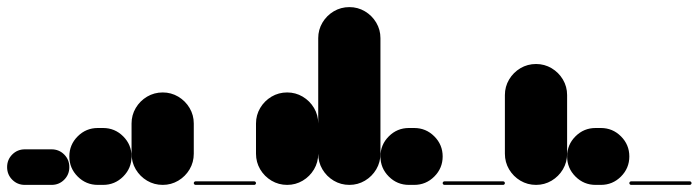

<svg xmlns="http://www.w3.org/2000/svg" viewBox="-20 -520 1965 540"><path d="M50 -100Q29 -100 14.5 -85.5Q0 -71 0 -50Q0 -29 14.5 -14.5Q29 0 50 0H125Q146 0 160.5 -14.5Q175 -29 175 -50Q175 -71 160.5 -85.5Q146 -100 125 -100Z M255 -160Q222 -160 198.5 -136.5Q175 -113 175 -80Q175 -47 198.5 -23.5Q222 0 255 0H270Q303 0 326.5 -23.5Q350 -47 350 -80Q350 -113 326.5 -136.5Q303 -160 270 -160Z M350 -87.7H525V-172.7H350ZM437.7 -175Q413.7 -175 393.7 -163.2Q373.7 -151.3 361.8 -131.3Q350 -111.3 350 -87.7Q350 -63.7 361.8 -43.7Q373.7 -23.7 393.7 -11.8Q413.7 0 437.7 0Q461.3 0 481.3 -11.8Q501.3 -23.7 513.2 -43.7Q525 -63.7 525 -87.7Q525 -111.3 513.2 -131.3Q501.3 -151.3 481.3 -163.2Q461.3 -175 437.7 -175ZM437.7 -260Q413.7 -260 393.7 -248.2Q373.7 -236.3 361.8 -216.3Q350 -196.3 350 -172.7Q350 -148.7 361.8 -128.7Q373.7 -108.7 393.7 -96.8Q413.7 -85 437.7 -85Q461.3 -85 481.3 -96.8Q501.3 -108.7 513.2 -128.7Q525 -148.7 525 -172.7Q525 -196.3 513.2 -216.3Q501.3 -236.3 481.3 -248.2Q461.3 -260 437.7 -260Z M530 -10Q528 -10 526.5 -8.5Q525 -7 525 -5Q525 -3 526.5 -1.5Q528 0 530 0H695Q697 0 698.5 -1.5Q700 -3 700 -5Q700 -7 698.5 -8.5Q697 -10 695 -10Z M700 -87.7H875V-172.7H700ZM787.7 -175Q763.7 -175 743.7 -163.2Q723.7 -151.3 711.8 -131.3Q700 -111.3 700 -87.7Q700 -63.7 711.8 -43.7Q723.7 -23.7 743.7 -11.8Q763.7 0 787.7 0Q811.3 0 831.3 -11.8Q851.3 -23.7 863.2 -43.7Q875 -63.7 875 -87.7Q875 -111.3 863.2 -131.3Q851.3 -151.3 831.3 -163.2Q811.3 -175 787.7 -175ZM787.7 -260Q763.7 -260 743.7 -248.2Q723.7 -236.3 711.8 -216.3Q700 -196.3 700 -172.7Q700 -148.7 711.8 -128.7Q723.7 -108.7 743.7 -96.8Q763.7 -85 787.7 -85Q811.3 -85 831.3 -96.8Q851.3 -108.7 863.2 -128.7Q875 -148.7 875 -172.7Q875 -196.3 863.2 -216.3Q851.3 -236.3 831.3 -248.2Q811.3 -260 787.7 -260Z M875 -87.7H1050V-412.7H875ZM962.7 -175Q938.7 -175 918.7 -163.2Q898.7 -151.3 886.8 -131.3Q875 -111.3 875 -87.7Q875 -63.7 886.8 -43.7Q898.7 -23.7 918.7 -11.8Q938.7 0 962.7 0Q986.3 0 1006.3 -11.8Q1026.3 -23.7 1038.2 -43.7Q1050 -63.7 1050 -87.7Q1050 -111.3 1038.2 -131.3Q1026.3 -151.3 1006.3 -163.2Q986.3 -175 962.7 -175ZM962.7 -500Q938.7 -500 918.7 -488.2Q898.7 -476.3 886.8 -456.3Q875 -436.3 875 -412.7Q875 -388.7 886.8 -368.7Q898.7 -348.7 918.7 -336.8Q938.7 -325 962.7 -325Q986.3 -325 1006.3 -336.8Q1026.3 -348.7 1038.2 -368.7Q1050 -388.7 1050 -412.7Q1050 -436.3 1038.2 -456.3Q1026.3 -476.3 1006.3 -488.2Q986.3 -500 962.7 -500Z M1130 -160Q1097 -160 1073.5 -136.5Q1050 -113 1050 -80Q1050 -47 1073.5 -23.5Q1097 0 1130 0H1145Q1178 0 1201.5 -23.5Q1225 -47 1225 -80Q1225 -113 1201.5 -136.5Q1178 -160 1145 -160Z M1230 -10Q1228 -10 1226.5 -8.5Q1225 -7 1225 -5Q1225 -3 1226.5 -1.5Q1228 0 1230 0H1395Q1397 0 1398.5 -1.5Q1400 -3 1400 -5Q1400 -7 1398.5 -8.5Q1397 -10 1395 -10Z M1400 -87.7H1575V-252.7H1400ZM1487.7 -175Q1463.7 -175 1443.7 -163.2Q1423.7 -151.3 1411.8 -131.3Q1400 -111.3 1400 -87.7Q1400 -63.7 1411.8 -43.7Q1423.7 -23.7 1443.7 -11.8Q1463.7 0 1487.7 0Q1511.3 0 1531.3 -11.8Q1551.3 -23.7 1563.2 -43.7Q1575 -63.7 1575 -87.7Q1575 -111.3 1563.2 -131.3Q1551.3 -151.3 1531.3 -163.2Q1511.3 -175 1487.7 -175ZM1487.7 -340Q1463.7 -340 1443.7 -328.2Q1423.7 -316.3 1411.8 -296.3Q1400 -276.3 1400 -252.7Q1400 -228.7 1411.8 -208.7Q1423.7 -188.7 1443.7 -176.8Q1463.7 -165 1487.7 -165Q1511.3 -165 1531.3 -176.8Q1551.3 -188.7 1563.2 -208.7Q1575 -228.7 1575 -252.7Q1575 -276.3 1563.2 -296.3Q1551.3 -316.3 1531.3 -328.2Q1511.3 -340 1487.7 -340Z M1655 -160Q1622 -160 1598.5 -136.5Q1575 -113 1575 -80Q1575 -47 1598.5 -23.5Q1622 0 1655 0H1670Q1703 0 1726.5 -23.5Q1750 -47 1750 -80Q1750 -113 1726.5 -136.5Q1703 -160 1670 -160Z M1755 -10Q1753 -10 1751.5 -8.5Q1750 -7 1750 -5Q1750 -3 1751.5 -1.5Q1753 0 1755 0H1920Q1922 0 1923.5 -1.5Q1925 -3 1925 -5Q1925 -7 1923.5 -8.5Q1922 -10 1920 -10Z"/></svg>

Font: Wavefont Thin
Style: Regular
Weight: 100
Monospace: yes
Version: Version 3.005;gftools[0.9.33]